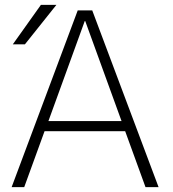

<svg xmlns="http://www.w3.org/2000/svg" viewBox="-20 -773 713 793"><path d="M332 -686H330L180 -273H482ZM83 -590H33L149 -753H213ZM497 -231H164L80 0H28L301 -730H361L635 0H581Z"/></svg>

Font: M PLUS 1p Light
Style: Regular
Weight: 300
Version: Version 1.061